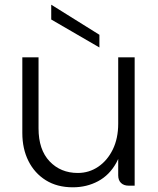

<svg xmlns="http://www.w3.org/2000/svg" viewBox="-20 -790 673 817"><path d="M483 -44V-546H553V0H527Q507 0 495 -11.5Q483 -23 483 -44ZM290 7Q223 7 175 -23Q127 -53 101 -105Q75 -157 75 -224V-546H144V-244Q144 -153 191 -103.5Q238 -54 311 -54Q359 -54 398 -80.5Q437 -107 460 -154Q483 -201 483 -264L504 -230Q504 -150 475 -97.5Q446 -45 397.5 -19Q349 7 290 7ZM198 -770 403 -642V-588L198 -707Z"/></svg>

Font: Parkinsans Light
Style: Regular
Weight: 300
Designer: Red Stone, Indian Type Foundry
Foundry: Indian Type Foundry
Version: Version 1.000